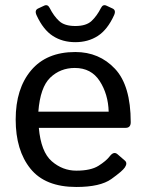

<svg xmlns="http://www.w3.org/2000/svg" viewBox="-20 -725 576 753"><path d="M123.5 -665Q114.3 -685.1 129.9 -691.9L152.8 -702.6Q167 -709.5 174.8 -693.8Q190.9 -662.1 211.9 -642.6Q232.9 -623 275.4 -623Q317.9 -623 338.9 -642.6Q359.9 -662.1 376 -693.8Q383.8 -709.5 397.9 -702.6L420.9 -691.9Q436.5 -685.1 427.2 -665Q401.4 -608.4 363.5 -584Q325.7 -559.6 275.4 -559.6Q225.1 -559.6 187.3 -584Q149.4 -608.4 123.5 -665ZM41.5 -256.3Q41.5 -377.4 102.1 -449.2Q162.6 -521 275.4 -521Q369.1 -521 430.9 -455.3Q492.7 -389.6 492.7 -245.6Q492.7 -223.6 472.7 -223.6H132.3Q140.6 -129.4 183.1 -92.5Q225.6 -55.7 279.3 -55.7Q335.9 -55.7 366.2 -74.7Q396.5 -93.8 410.6 -112.3Q426.3 -132.8 440.9 -120.1L469.7 -95.2Q481 -85.4 469.7 -68.4Q460.4 -54.2 416.7 -22.9Q373 8.3 279.3 8.3Q157.2 8.3 99.4 -63.5Q41.5 -135.3 41.5 -256.3ZM130.4 -287.1H406.2Q404.3 -355.5 371.1 -407Q337.9 -458.5 273.4 -458.5Q216.8 -458.5 177.2 -420.7Q137.7 -382.8 130.4 -287.1Z"/></svg>

Font: Istok
Style: Regular
Weight: 500
Designer: Andrey V. Panov
Foundry: Andrey V. Panov
Version: Version 1.0.3